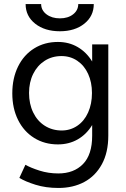

<svg xmlns="http://www.w3.org/2000/svg" viewBox="-20 -720 627 952"><path d="M76 162 106 97Q132 112 176 126Q220 140 269 140Q346 140 391.5 93.5Q437 47 437 -47V-100Q409 -54 365.5 -29Q322 -4 267 -4Q201 -4 149.5 -36Q98 -68 69.5 -125.5Q41 -183 41 -257Q41 -332 69.5 -390Q98 -448 149.5 -480Q201 -512 267 -512Q322 -512 365.5 -486.5Q409 -461 437 -415V-500H517V-48Q517 36 485 94.5Q453 153 397.5 182.5Q342 212 270 212Q207 212 156 196Q105 180 76 162ZM286 -73Q329 -73 363.5 -96.5Q398 -120 417 -162.5Q436 -205 436 -259Q436 -312 417 -353.5Q398 -395 363.5 -418.5Q329 -442 285 -442Q238 -442 201.5 -418.5Q165 -395 144.5 -353.5Q124 -312 124 -259Q124 -205 144.5 -162.5Q165 -120 202 -96.5Q239 -73 286 -73ZM107 -700H184Q184 -669 210.5 -649Q237 -629 277 -629Q317 -629 342.5 -649Q368 -669 368 -700H445Q445 -640 398 -602.5Q351 -565 277 -565Q202 -565 154.5 -602.5Q107 -640 107 -700Z"/></svg>

Font: Oak Sans
Style: Regular
Weight: 400
Designer: Erik Kennedy, Walven
Foundry: Erik Kennedy, Walven
Version: Version 1.000